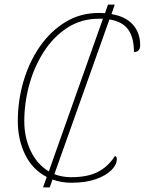

<svg xmlns="http://www.w3.org/2000/svg" viewBox="-20 -780 626 830"><path d="M166 30 182 -15Q120 -47 88.5 -112Q57 -177 57 -256Q57 -345 81.5 -428.5Q106 -512 152 -578.5Q198 -645 262.5 -684.5Q327 -724 407 -724Q421 -724 434 -723L447 -760H476L462 -719Q523 -709 554.5 -673.5Q586 -638 586 -585Q586 -555 559 -555Q559 -618 534 -652.5Q509 -687 453 -696L215 -27Q249 -14 287 -14Q359 -14 403.5 -37Q448 -60 477 -106Q485 -103 485 -92Q485 -68 461.5 -44.5Q438 -21 394.5 -5.5Q351 10 289 10Q245 10 207 -4L195 30ZM85 -256Q85 -186 112.5 -128Q140 -70 191 -39L425 -699Q417 -699 407 -699Q331 -699 271 -660Q211 -621 169.5 -556.5Q128 -492 106.5 -413.5Q85 -335 85 -256Z"/></svg>

Font: Noto Serif Thin
Style: Italic
Weight: 100
Italic angle: -12°
Designer: Monotype Design Team
Foundry: Monotype Imaging Inc.
Version: Version 2.014; ttfautohint (v1.8.4.7-5d5b)